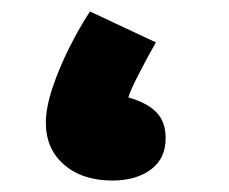

<svg xmlns="http://www.w3.org/2000/svg" viewBox="-20 -312 399 335"><path d="M176 3Q124 3 92 -24.5Q60 -52 60 -98Q60 -124 71.5 -158.5Q83 -193 100.5 -228Q118 -263 137 -292L252 -238Q236 -210 221 -180.5Q206 -151 204 -142Q236 -133 252.5 -116.5Q269 -100 269 -71Q269 -35 243 -16Q217 3 176 3Z"/></svg>

Font: Noto Sans Arabic Blk
Style: Regular
Weight: 900
Designer: Monotype Design Team, Nadine Chahine, Nizar Qandah and Khaled Hosny
Foundry: Monotype Imaging Inc.
Version: Version 2.012; ttfautohint (v1.8.4.7-5d5b)